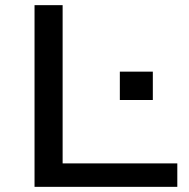

<svg xmlns="http://www.w3.org/2000/svg" viewBox="-20 -725 732 745"><path d="M114 0V-705H223V-91H668V0ZM445 -337V-447H573V-337Z"/></svg>

Font: Nunito Sans 10pt Expanded Medium
Style: Regular
Weight: 500
Width: 7
Designer: Vernon Adams
Foundry: Vernon Adams
Version: Version 3.101;gftools[0.9.27]